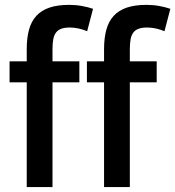

<svg xmlns="http://www.w3.org/2000/svg" viewBox="-20 -762 714 782"><path d="M335 -634.8Q319.3 -641.6 300.8 -645.8Q282.2 -649.9 264.2 -649.9Q243.7 -649.9 230 -645Q216.3 -640.1 208.3 -629.6Q200.2 -619.1 197 -602.3Q193.8 -585.4 193.8 -562V-512.2H303.2V-426.8H193.8V0H88.9V-426.8H19V-512.2H88.9V-562Q88.9 -606.9 98.1 -640.9Q107.4 -674.8 127.9 -697.3Q148.4 -719.7 181.4 -731Q214.4 -742.2 262.2 -742.2Q289.1 -742.2 314.2 -737.5Q339.4 -732.9 358.9 -726.1ZM649.9 -634.8Q634.3 -641.6 615.7 -645.8Q597.2 -649.9 579.1 -649.9Q558.6 -649.9 544.9 -645Q531.2 -640.1 523.2 -629.6Q515.1 -619.1 512 -602.3Q508.8 -585.4 508.8 -562V-512.2H618.2V-426.8H508.8V0H403.8V-426.8H334V-512.2H403.8V-562Q403.8 -606.9 413.1 -640.9Q422.4 -674.8 442.9 -697.3Q463.4 -719.7 496.3 -731Q529.3 -742.2 577.1 -742.2Q604 -742.2 629.2 -737.5Q654.3 -732.9 673.8 -726.1Z"/></svg>

Font: Lorenzo Sans Medium
Style: Regular
Weight: 500
Foundry: Intel Corporation
Version: Version 1.00; ttfautohint (v1.5)